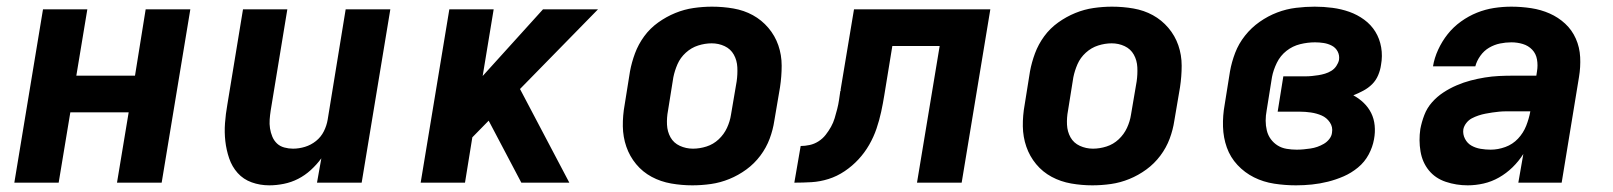

<svg xmlns="http://www.w3.org/2000/svg" viewBox="-20 -548 4840 576"><path d="M23 0 109 -520H242L209 -321H385L417 -520H551L465 0H331L366 -211H191L156 0Z M788 8Q760 8 735 -1Q710 -10 693 -29Q676 -48 667.5 -73Q659 -98 656 -124.5Q653 -151 655 -178.5Q657 -206 662 -234L709 -520H842L792 -216Q790 -203 789 -189.5Q788 -176 790 -163Q792 -150 797 -138Q802 -126 811 -117.5Q820 -109 833 -105.5Q846 -102 859 -102Q877 -102 895 -107.5Q913 -113 928 -125Q943 -137 951.5 -154Q960 -171 963 -189L1017 -520H1151L1065 0H931L944 -73Q930 -54 912.5 -38Q895 -22 874.5 -11.5Q854 -1 831.5 3.5Q809 8 788 8Z M1242 0 1328 -520H1461L1428 -320L1609 -520H1774L1540 -281L1688 0H1544L1446 -186L1397 -136L1375 0Z M2057 8Q2025 8 1993.5 2.5Q1962 -3 1935 -17.5Q1908 -32 1888.5 -55.5Q1869 -79 1859 -108Q1849 -137 1848.5 -169Q1848 -201 1854 -234L1870 -334Q1875 -361 1885 -388Q1895 -415 1912.5 -439Q1930 -463 1954.5 -480.5Q1979 -498 2006 -509Q2033 -520 2061 -524Q2089 -528 2116 -528Q2149 -528 2180.5 -522.5Q2212 -517 2238.5 -502.5Q2265 -488 2285 -464.5Q2305 -441 2315 -412Q2325 -383 2325 -351Q2325 -319 2320 -286L2303 -186Q2299 -159 2289 -132Q2279 -105 2261 -81Q2243 -57 2219 -39.5Q2195 -22 2168 -11Q2141 0 2113 4Q2085 8 2057 8ZM2059 -102Q2079 -102 2099.5 -108.5Q2120 -115 2136 -130Q2152 -145 2161 -164.5Q2170 -184 2173 -204L2190 -304Q2193 -325 2192 -346Q2191 -367 2181.5 -384Q2172 -401 2154 -409.5Q2136 -418 2115 -418Q2095 -418 2074.5 -411.5Q2054 -405 2037.5 -390Q2021 -375 2012.5 -355.5Q2004 -336 2000 -316L1984 -216Q1980 -195 1981 -174Q1982 -153 1991.5 -136Q2001 -119 2019.5 -110.5Q2038 -102 2059 -102Z M2363 0 2382 -110Q2395 -110 2409 -113Q2423 -116 2435.5 -124Q2448 -132 2457 -143.5Q2466 -155 2473 -167.5Q2480 -180 2484 -193.5Q2488 -207 2491.5 -220.5Q2495 -234 2497 -247.5Q2499 -261 2501 -275Q2502 -275 2502 -275.5Q2502 -276 2502 -276V-277Q2502 -278 2502 -278.5Q2502 -279 2502 -280L2542 -520H2951L2865 0H2731L2799 -410H2657L2633 -263Q2629 -238 2623.5 -212.5Q2618 -187 2609.5 -162Q2601 -137 2587.5 -113.5Q2574 -90 2555.5 -70Q2537 -50 2514 -34.5Q2491 -19 2465.5 -11Q2440 -3 2414.5 -1.5Q2389 0 2363 0Z M3257 8Q3225 8 3193.5 2.5Q3162 -3 3135 -17.5Q3108 -32 3088.5 -55.5Q3069 -79 3059 -108Q3049 -137 3048.5 -169Q3048 -201 3054 -234L3070 -334Q3075 -361 3085 -388Q3095 -415 3112.5 -439Q3130 -463 3154.5 -480.5Q3179 -498 3206 -509Q3233 -520 3261 -524Q3289 -528 3316 -528Q3349 -528 3380.5 -522.5Q3412 -517 3438.5 -502.5Q3465 -488 3485 -464.5Q3505 -441 3515 -412Q3525 -383 3525 -351Q3525 -319 3520 -286L3503 -186Q3499 -159 3489 -132Q3479 -105 3461 -81Q3443 -57 3419 -39.5Q3395 -22 3368 -11Q3341 0 3313 4Q3285 8 3257 8ZM3259 -102Q3279 -102 3299.5 -108.5Q3320 -115 3336 -130Q3352 -145 3361 -164.5Q3370 -184 3373 -204L3390 -304Q3393 -325 3392 -346Q3391 -367 3381.5 -384Q3372 -401 3354 -409.5Q3336 -418 3315 -418Q3295 -418 3274.5 -411.5Q3254 -405 3237.5 -390Q3221 -375 3212.5 -355.5Q3204 -336 3200 -316L3184 -216Q3180 -195 3181 -174Q3182 -153 3191.5 -136Q3201 -119 3219.5 -110.5Q3238 -102 3259 -102Z M3868 8Q3835 8 3802.5 3Q3770 -2 3742 -16Q3714 -30 3692.5 -53Q3671 -76 3660.5 -105.5Q3650 -135 3649 -168Q3648 -201 3654 -234L3670 -334Q3675 -362 3685.5 -389.5Q3696 -417 3715 -441Q3734 -465 3759 -482.5Q3784 -500 3811.5 -510.5Q3839 -521 3868 -524.5Q3897 -528 3924 -528Q3951 -528 3977.5 -524.5Q4004 -521 4028 -512.5Q4052 -504 4072.5 -489Q4093 -474 4106 -453Q4119 -432 4123.5 -406Q4128 -380 4123 -353Q4121 -338 4114.5 -322.5Q4108 -307 4096.5 -295.5Q4085 -284 4070 -276Q4055 -268 4040 -262Q4057 -253 4071 -239.5Q4085 -226 4093.5 -209Q4102 -192 4104 -171.5Q4106 -151 4102 -130Q4098 -107 4086 -84.5Q4074 -62 4054 -45.5Q4034 -29 4011 -19Q3988 -9 3964 -3Q3940 3 3916 5.5Q3892 8 3868 8ZM3870 -99Q3881 -99 3891 -100Q3901 -101 3911.5 -102.5Q3922 -104 3932 -107.5Q3942 -111 3951.5 -116.5Q3961 -122 3968 -131Q3975 -140 3976 -150Q3979 -167 3969.5 -181Q3960 -195 3945 -201.5Q3930 -208 3913 -210.5Q3896 -213 3879 -213H3813L3830 -319H3897Q3906 -319 3916 -320Q3926 -321 3935.5 -322.5Q3945 -324 3955 -327Q3965 -330 3974 -335.5Q3983 -341 3989 -350Q3995 -359 3997 -368Q3999 -382 3993 -393.5Q3987 -405 3975.5 -411Q3964 -417 3951 -419Q3938 -421 3925 -421Q3903 -421 3880.5 -415.5Q3858 -410 3839.5 -395.5Q3821 -381 3810.5 -359.5Q3800 -338 3796 -317L3780 -217Q3777 -201 3777 -186Q3777 -171 3780.5 -156.5Q3784 -142 3792.5 -130.5Q3801 -119 3813 -111.5Q3825 -104 3840 -101.5Q3855 -99 3870 -99Z M4383 8Q4349 8 4317.5 -2.5Q4286 -13 4266.5 -37Q4247 -61 4241.5 -94Q4236 -127 4241 -161Q4245 -182 4253 -203Q4261 -224 4276 -241Q4291 -258 4310 -270.5Q4329 -283 4350 -292Q4371 -301 4392 -306.5Q4413 -312 4434.5 -315.5Q4456 -319 4477 -320Q4498 -321 4519 -321H4589L4591 -334Q4594 -352 4591 -369.5Q4588 -387 4576.5 -399Q4565 -411 4548.5 -416Q4532 -421 4514 -421Q4497 -421 4480 -417.5Q4463 -414 4447.5 -405Q4432 -396 4421 -380.5Q4410 -365 4406 -349H4279Q4283 -374 4294.5 -399Q4306 -424 4323 -445.5Q4340 -467 4363 -483.5Q4386 -500 4411 -510Q4436 -520 4462 -524Q4488 -528 4514 -528Q4544 -528 4573.5 -523.5Q4603 -519 4629 -507.5Q4655 -496 4675.5 -477Q4696 -458 4707.5 -432Q4719 -406 4720.5 -376.5Q4722 -347 4717 -317L4665 0H4535L4550 -86Q4536 -64 4517.5 -46Q4499 -28 4477 -15.5Q4455 -3 4431 2.5Q4407 8 4383 8ZM4452 -99Q4474 -99 4496 -107Q4518 -115 4534 -132Q4550 -149 4558.5 -170.5Q4567 -192 4571 -214H4519Q4509 -214 4498.5 -214Q4488 -214 4477.5 -213Q4467 -212 4457 -210.5Q4447 -209 4436.5 -207Q4426 -205 4415.5 -201.5Q4405 -198 4395.5 -193Q4386 -188 4379 -179Q4372 -170 4370 -160Q4368 -145 4375 -131.5Q4382 -118 4394.5 -111Q4407 -104 4422 -101.5Q4437 -99 4452 -99Z"/></svg>

Font: Iosevka SS04 XBd Ex
Style: Italic
Weight: 800
Width: 7
Italic angle: -9°
Monospace: yes
Designer: Belleve Invis
Foundry: Belleve Invis
Version: Version 19.0.0; ttfautohint (v1.8.4)